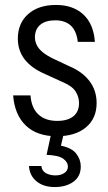

<svg xmlns="http://www.w3.org/2000/svg" viewBox="-20 -540 437 775"><path d="M209 10Q129 10 84 -33.5Q39 -77 33 -155H103Q107 -104 135 -78Q163 -52 211 -52Q253 -52 276 -70.5Q299 -89 299 -124Q299 -149 285 -171Q271 -193 230 -210L160 -242Q107 -265 79.5 -300.5Q52 -336 52 -384Q52 -446 93.5 -483Q135 -520 206 -520Q275 -520 316.5 -481.5Q358 -443 363 -371H294Q289 -415 266 -436.5Q243 -458 203 -458Q164 -458 142.5 -440Q121 -422 121 -389Q121 -365 137 -344.5Q153 -324 191 -305L259 -273Q312 -251 341 -213Q370 -175 370 -124Q370 -62 327 -26Q284 10 209 10ZM201 215Q155 215 127 191.5Q99 168 97 130H147Q149 150 165.5 159Q182 168 204 168Q225 168 239.5 158.5Q254 149 254 133Q254 114 235 100.5Q216 87 168 85L189 -12H240L226 48Q270 57 288 80.5Q306 104 306 132Q306 172 276.5 193.5Q247 215 201 215Z"/></svg>

Font: Instrument Sans SemiCondensed
Style: Regular
Weight: 400
Width: 4
Designer: Rodrigo Fuenzalida
Foundry: fragTYPE
Version: Version 1.000;gftools[0.9.28]